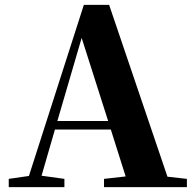

<svg xmlns="http://www.w3.org/2000/svg" viewBox="-20 -770 801 790"><path d="M425 -272 316 -614 216 -272ZM749 -34V0H408V-34L497 -44L436 -237H206L151 -47L245 -34V0H16V-34L99 -46L325 -750H429L669 -43Z"/></svg>

Font: Source Han Serif CN Heavy
Style: Regular
Weight: 900
Designer: Ryoko NISHIZUKA  (kana & ideographs); Frank Grießhammer (Latin, Greek & Cyrillic); Wenlong ZHANG  (bopomofo); Sandoll Co
Foundry: Adobe Systems Incorporated
Version: Version 1.000;PS 1;hotconv 16.6.53;makeotf.lib2.5.65590